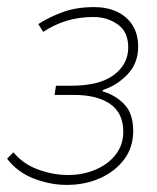

<svg xmlns="http://www.w3.org/2000/svg" viewBox="-22 -510 444 542"><path d="M166 12Q121 12 74.5 -5.5Q28 -23 -2 -62L16 -80Q43 -47 85.5 -31.5Q128 -16 170 -16Q212 -16 247.5 -31Q283 -46 304.5 -73.5Q326 -101 326 -138Q326 -191 289 -216.5Q252 -242 187 -242H132L136 -268H178Q259 -268 299.5 -298.5Q340 -329 340 -376Q340 -420 310.5 -441Q281 -462 242 -462Q200 -462 165 -451Q130 -440 100 -420L86 -442Q119 -463 157 -476.5Q195 -490 244 -490Q280 -490 308 -477Q336 -464 352 -439Q368 -414 368 -378Q368 -331 337.5 -299.5Q307 -268 268 -256V-252Q303 -242 328.5 -216Q354 -190 354 -140Q354 -94 328.5 -60Q303 -26 260.5 -7Q218 12 166 12Z"/></svg>

Font: Source Sans 3 VF
Style: Italic
Weight: 200
Italic angle: -11°
Designer: Paul D. Hunt
Foundry: Adobe Systems Incorporated
Version: Version 3.042;hotconv 1.0.118;makeotfexe 2.5.65603